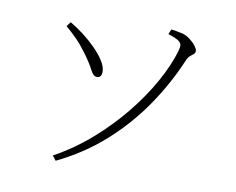

<svg xmlns="http://www.w3.org/2000/svg" viewBox="-79 -812 1158 942"><g transform="rotate(10 500.0 -341.5)"><path d="M797.9 -571.8Q746.1 -448.7 668.9 -335.9Q591.8 -223.1 488.3 -130.6Q384.8 -38.1 253.9 24.9L235.8 2Q335 -52.7 419.9 -127.2Q504.9 -201.7 572.3 -285.4Q639.6 -369.1 686 -452.9Q732.4 -536.6 753.9 -609.9Q758.8 -627 758.3 -638.9Q757.8 -650.9 743.2 -660.9Q728.5 -670.9 690.9 -683.1L701.2 -708Q713.9 -706.5 727.5 -704.1Q741.2 -701.7 756.8 -698.2Q776.4 -693.4 795.2 -679.4Q814 -665.5 825.9 -649.7Q837.9 -633.8 837.9 -624Q837.9 -614.3 830.6 -608.6Q823.2 -603 814 -595.2Q804.7 -587.4 797.9 -571.8ZM299.8 -521Q275.9 -554.2 249 -581.8Q222.2 -609.4 191.9 -634.8L209 -657.2Q242.7 -637.7 276.9 -611.3Q311 -585 339.8 -555.9Q368.7 -526.9 386.5 -498.5Q404.3 -470.2 404.8 -446.8Q405.8 -432.6 399.9 -423.8Q394 -415 381.8 -415Q363.8 -414.1 348.9 -444.3Q334 -474.6 299.8 -521Z"/></g></svg>

Font: Source Han Serif CN ExtraLight
Style: Regular
Weight: 250
Designer: Ryoko NISHIZUKA  (kana & ideographs); Frank Grießhammer (Latin, Greek & Cyrillic); Wenlong ZHANG  (bopomofo); Sandoll Co
Foundry: Adobe Systems Incorporated
Version: Version 1.001;PS 1.001;hotconv 16.6.54;makeotf.lib2.5.65590